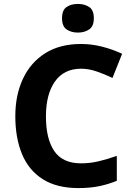

<svg xmlns="http://www.w3.org/2000/svg" viewBox="-20 -948 677 978"><path d="M393 -598Q306 -598 260 -533Q214 -468 214 -355Q214 -241 256.5 -178.5Q299 -116 393 -116Q437 -116 480.5 -126Q524 -136 575 -154V-27Q528 -8 482 1Q436 10 379 10Q269 10 197.5 -35.5Q126 -81 92 -163.5Q58 -246 58 -356Q58 -464 97 -547Q136 -630 210.5 -677Q285 -724 393 -724Q446 -724 499.5 -710.5Q553 -697 602 -674L553 -551Q513 -570 472.5 -584Q432 -598 393 -598ZM377 -928Q410 -928 434 -912.5Q458 -897 458 -855Q458 -814 434 -798Q410 -782 377 -782Q343 -782 319.5 -798Q296 -814 296 -855Q296 -897 319.5 -912.5Q343 -928 377 -928Z"/></svg>

Font: Noto Sans Sundanese
Style: Bold
Weight: 700
Version: Version 2.003